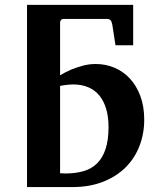

<svg xmlns="http://www.w3.org/2000/svg" viewBox="-20 -760 638 780"><path d="M89.8 -740.2H521V-576.2H449.2L436 -661.1Q433.6 -673.3 428.7 -678.2Q423.8 -683.1 414.1 -683.1H238.8Q231 -683.1 227.5 -678Q224.1 -672.9 224.1 -668.5V-454.1Q245.1 -466.8 268.6 -477.1Q289.1 -485.4 314.9 -492.7Q340.8 -500 369.1 -500Q409.2 -500 445.1 -484.9Q481 -469.7 507.8 -440.7Q534.7 -411.6 550.3 -369.6Q565.9 -327.6 565.9 -273.9Q565.9 -216.3 546.4 -166.3Q526.9 -116.2 489.5 -79.3Q452.1 -42.5 397.7 -21.2Q343.3 0 272.9 0H89.8ZM420.9 -244.1Q420.9 -284.7 411.6 -316.7Q402.3 -348.6 384.3 -371.1Q366.2 -393.6 339.1 -405.3Q312 -417 276.9 -417Q267.6 -417 258.5 -416Q249.5 -415 241.7 -414.1L224.1 -411.1V-56.2Q232.9 -56.2 236.6 -55.7Q240.2 -55.2 245.1 -55.2Q286.6 -55.2 319.3 -64.7Q352.1 -74.2 374.5 -96.4Q397 -118.7 408.9 -154.8Q420.9 -190.9 420.9 -244.1Z"/></svg>

Font: Charis SIL Eur
Style: Bold
Weight: 700
Foundry: SIL International
Version: Version 5.000